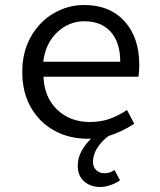

<svg xmlns="http://www.w3.org/2000/svg" viewBox="-20 -542 640 768"><path d="M534 -235H154Q157 -153 208.5 -103.5Q260 -54 340 -54Q381 -54 416.5 -66Q452 -78 488 -102L517 -47Q466 -14 414 2Q384 25 368 51.5Q352 78 352 105Q352 127 365.5 139Q379 151 398 151Q420 151 438 138L460 179Q446 190 423 198Q400 206 381 206Q342 206 316.5 183.5Q291 161 291 121Q291 90 306 62.5Q321 35 344 13H330Q257 13 197.5 -19.5Q138 -52 103.5 -112.5Q69 -173 69 -254Q69 -334 103.5 -395Q138 -456 195 -489Q252 -522 316 -522Q419 -522 478 -457Q537 -392 537 -283Q537 -255 534 -235ZM461 -295Q461 -372 423 -414.5Q385 -457 317 -457Q256 -457 209 -413Q162 -369 153 -295Z"/></svg>

Font: Office Code Pro
Style: Regular
Weight: 400
Designer: Nathan Rutzky & Paul D. Hunt
Foundry: Adobe Systems Incorporated
Version: Version 1.004